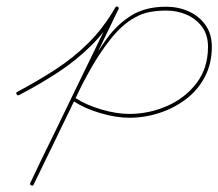

<svg xmlns="http://www.w3.org/2000/svg" viewBox="-20 -574 682 600"><path d="M32 -279Q29 -285 34 -287Q98 -321 153.5 -357Q209 -393 256 -439.5Q303 -486 340 -550Q343 -555 348 -552Q353 -549 350 -544Q313 -479 265.5 -432Q218 -385 161.5 -348Q105 -311 40 -277Q35 -274 32 -279ZM348 -553Q353 -550 350 -545Q284 -408 218 -271Q152 -134 85 3Q83 8 77 5Q72 3 75 -3Q141 -139 207 -276Q273 -413 340 -550Q342 -555 348 -553ZM77 5Q72 3 75 -3Q92 -39 109.5 -75.5Q127 -112 145 -148Q170 -200 196 -252Q222 -304 251 -354Q280 -406 312.5 -451.5Q345 -497 389.5 -525Q434 -553 499 -553Q537 -553 569.5 -538.5Q602 -524 622 -496Q642 -468 642 -428Q642 -375 620 -333.5Q598 -292 561 -264Q524 -236 478 -221Q432 -206 384 -206Q343 -206 293.5 -220.5Q244 -235 210 -258Q205 -261 208 -266Q212 -271 217 -267Q249 -246 296.5 -232Q344 -218 384 -218Q445 -218 501.5 -242.5Q558 -267 594 -314Q630 -361 630 -428Q630 -465 611.5 -490Q593 -515 563.5 -528Q534 -541 499 -541Q473 -541 448.5 -536.5Q424 -532 401 -519Q361 -497 324.5 -450.5Q288 -404 257 -347.5Q226 -291 200.5 -236.5Q175 -182 156 -143Q138 -106 120.5 -70Q103 -34 85 3Q83 8 77 5Z"/></svg>

Font: FRB American Cursive Guidelines Thin
Style: Italic
Weight: 100
Italic angle: -25°
Version: Version 2.0;Modular Font Editor K font №1